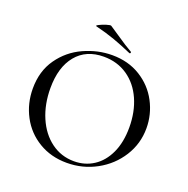

<svg xmlns="http://www.w3.org/2000/svg" viewBox="-139 -921 1045 1065"><g transform="rotate(20 383.0 -388.0)"><path d="M49 -312Q49 -415 101 -488.5Q153 -562 234.5 -599Q316 -636 401 -636Q496 -636 568 -591.5Q640 -547 678.5 -474Q717 -401 717 -319Q717 -228 669 -152Q621 -76 540.5 -32Q460 12 366 12Q273 12 200.5 -31.5Q128 -75 88.5 -149.5Q49 -224 49 -312ZM626 -291Q626 -383 593.5 -456Q561 -529 500.5 -570.5Q440 -612 360 -612Q256 -612 198 -541.5Q140 -471 140 -347Q140 -252 173 -175Q206 -98 265.5 -54Q325 -10 401 -10Q465 -10 516 -43Q567 -76 596.5 -139.5Q626 -203 626 -291ZM263 -756Q254 -758 271.5 -767Q289 -776 311.5 -783Q334 -790 339 -787Q355 -777 387 -755Q454 -709 490 -689Q492 -688 492 -685Q492 -682 490 -680Q488 -678 485 -679Q428 -704 376.5 -722.5Q325 -741 263 -756Z"/></g></svg>

Font: Cormorant Infant Medium
Style: Regular
Weight: 500
Designer: Christian Thalmann (Catharsis Fonts)
Version: Version 3.000